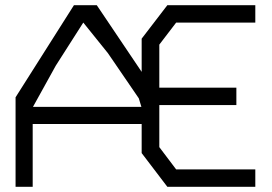

<svg xmlns="http://www.w3.org/2000/svg" viewBox="-20 -720 1049 740"><path d="M40 -345 265 -700H353L526 -443V-571L625 -700H964V-633H659L594 -548V-382H891V-315H594V-153L659 -67H964V0H625L526 -130V-242H106V0H40ZM525 -308 515 -341 396 -515 301 -633 195 -467 107 -308Z"/></svg>

Font: Turret Road Medium
Style: Regular
Weight: 500
Designer: Noponies
Foundry: Noponies
Version: Version 1.001; ttfautohint (v1.8)